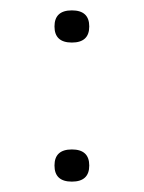

<svg xmlns="http://www.w3.org/2000/svg" viewBox="-20 -343 277 370"><path d="M118.5 7Q85 7 85 -24Q85 -55 118.5 -55Q152 -55 152 -24Q152 7 118.5 7ZM118.5 -261Q85 -261 85 -292Q85 -323 118.5 -323Q152 -323 152 -292Q152 -261 118.5 -261Z"/></svg>

Font: Poiret One
Style: Regular
Weight: 400
Designer: Denis Masharov
Foundry: Denis Masharov
Version: Version 1.001